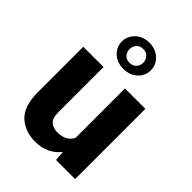

<svg xmlns="http://www.w3.org/2000/svg" viewBox="-230 -902 1021 1021"><g transform="rotate(45 281.0 -391.0)"><path d="M370.6 0 366.2 -56.2Q341.8 -24.9 306.2 -7.6Q270.5 9.8 223.6 9.8Q145.5 9.8 96.4 -36.1Q47.4 -82 47.4 -186.5V-528.3H199.7V-185.5Q199.7 -145 219 -127Q238.3 -108.9 271 -108.9Q305.7 -108.9 327.4 -121.3Q349.1 -133.8 360.8 -155.8V-528.3H514.2V0ZM172.4 -693.4Q172.4 -733.9 203.1 -763.2Q233.9 -792.5 281.2 -792.5Q328.6 -792.5 359.4 -763.2Q390.1 -733.9 390.1 -693.4Q390.1 -652.3 359.4 -624Q328.6 -595.7 281.2 -595.7Q233.9 -595.7 203.1 -624Q172.4 -652.3 172.4 -693.4ZM230 -693.4Q230 -671.9 243.7 -656.7Q257.3 -641.6 281.2 -641.6Q305.2 -641.6 319.1 -656.7Q333 -671.9 333 -693.4Q333 -714.8 319.1 -730.2Q305.2 -745.6 281.2 -745.6Q257.3 -745.6 243.7 -730.2Q230 -714.8 230 -693.4Z"/></g></svg>

Font: Vazirmatn UI FD ExtraBold
Style: Regular
Weight: 800
Designer: Saber Rastikerdar
Foundry: Saber Rastikerdar
Version: Version 33.003